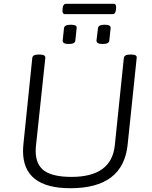

<svg xmlns="http://www.w3.org/2000/svg" viewBox="-20 -991 806 1017"><path d="M353 6Q102 6 102 -191Q102 -207 104 -227L151 -684Q153 -702 183 -702H191Q222 -702 220 -684L171 -223Q170 -215 169.5 -207.5Q169 -200 169 -192Q169 -119 214.5 -86.5Q260 -54 359 -54Q570 -54 588 -220L636 -684Q638 -702 668 -702H676Q707 -702 704 -684L656 -224Q632 6 353 6ZM523 -758Q491 -758 491 -776L499 -842Q501 -860 534 -860Q568 -860 566 -842L559 -776Q558 -758 523 -758ZM344 -758Q311 -758 312 -776L319 -842Q321 -860 355 -860Q389 -860 386 -842L379 -776Q378 -758 344 -758ZM325 -916Q309 -916 311 -939L312 -948Q314 -971 331 -971H582Q597 -971 595 -948L594 -939Q592 -916 576 -916Z"/></svg>

Font: Asap Semi Expanded Semi Expanded Light
Style: Italic
Weight: 300
Width: 6
Italic angle: -6°
Designer: Pablo Cosgaya
Foundry: Omnibus-Type
Version: Version 3.001; ttfautohint (v1.8.4.7-5d5b)